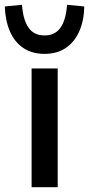

<svg xmlns="http://www.w3.org/2000/svg" viewBox="-48 -782 372 802"><path d="M84 0V-496H193V0ZM138 -557Q86 -557 49.5 -581.5Q13 -606 -6.5 -651Q-26 -696 -28 -755L44 -762Q48 -701 70.5 -667.5Q93 -634 138 -634Q183 -634 205.5 -667.5Q228 -701 232 -762L304 -755Q303 -696 283 -651Q263 -606 226.5 -581.5Q190 -557 138 -557Z"/></svg>

Font: Nunito Sans 8pt SemiBold
Style: Regular
Weight: 600
Version: Version 3.101;gftools[0.9.27]